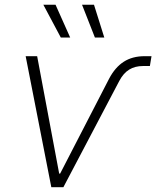

<svg xmlns="http://www.w3.org/2000/svg" viewBox="-20 -780 651 800"><path d="M193.8 0 86.9 -545.9H134.8L226.6 -56.6H230.5L434.6 -452.1Q459.5 -499.5 495.6 -522.7Q531.7 -545.9 582.5 -545.9H611.3L604.5 -504.9H575.7Q542.5 -504.9 518.3 -490Q494.1 -475.1 477.1 -442.9L244.1 0ZM375.5 -623.5 321.8 -760.3H371.6L414.6 -623.5ZM233.4 -623.5 160.6 -760.3H211.4L272.5 -623.5Z"/></svg>

Font: Inter ExtraLight
Style: Italic
Weight: 250
Italic angle: -9.3988°
Designer: Rasmus Andersson
Foundry: rsms
Version: Version 4.001;git-66647c0bb